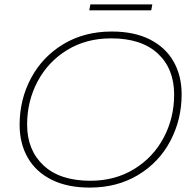

<svg xmlns="http://www.w3.org/2000/svg" viewBox="-20 -847 877 871"><path d="M69 -281Q69 -395 120.5 -492Q172 -589 267 -646.5Q362 -704 487 -704Q588 -704 659 -668.5Q730 -633 767 -568.5Q804 -504 804 -419Q804 -305 753 -208Q702 -111 607 -53.5Q512 4 387 4Q286 4 214.5 -31.5Q143 -67 106 -131.5Q69 -196 69 -281ZM770 -418Q770 -535 696 -604Q622 -673 484 -673Q371 -673 284.5 -620Q198 -567 150.5 -477.5Q103 -388 103 -282Q103 -166 177.5 -96.5Q252 -27 390 -27Q502 -27 588.5 -80Q675 -133 722.5 -222.5Q770 -312 770 -418ZM390 -827H671L666 -800H385Z"/></svg>

Font: Montserrat Alternates ExLight
Style: Italic
Weight: 275
Italic angle: -11.3°
Designer: Julieta Ulanovsky
Foundry: Julieta Ulanovsky
Version: Version 7.200